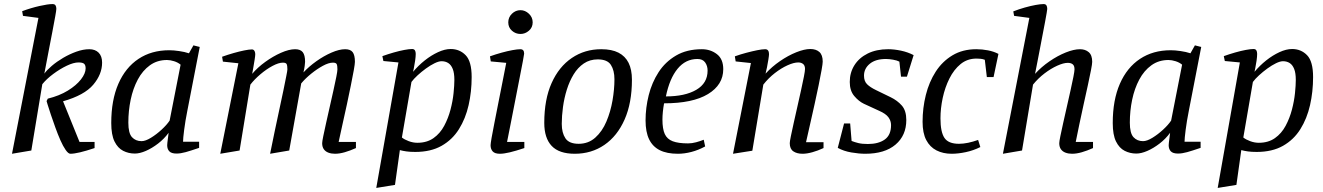

<svg xmlns="http://www.w3.org/2000/svg" viewBox="-20 -747 6507 944"><path d="M39 9 169 -659 93 -669 89 -692Q132 -708 174 -717.5Q216 -727 238 -727Q249 -727 253 -720.5Q257 -714 257 -704Q257 -696 251.5 -666Q246 -636 237.5 -591Q229 -546 218.5 -492.5Q208 -439 198 -385Q210 -402 234.5 -423Q259 -444 290.5 -462.5Q322 -481 355.5 -493Q389 -505 419 -505Q448 -505 465 -488Q482 -471 482 -439Q482 -382 438.5 -330.5Q395 -279 290 -249L371 -49H445V-19Q403 -5 373.5 2Q344 9 326 9Q316 9 303 -9.5Q290 -28 277 -57.5Q264 -87 252 -120.5Q240 -154 230 -183.5Q220 -213 214.5 -231.5Q209 -250 209 -250L215 -262Q272 -276 313.5 -301.5Q355 -327 378 -356.5Q401 -386 401 -411Q401 -427 393.5 -433.5Q386 -440 366 -440Q342 -440 308.5 -424Q275 -408 242 -383.5Q209 -359 188 -333L134 -7Z M643 8Q612 8 585.5 -5.5Q559 -19 543 -51.5Q527 -84 527 -142Q527 -255 562 -335Q597 -415 661 -457.5Q725 -500 812 -500Q833 -500 860.5 -496Q888 -492 909 -485L931 -524L962 -516L901 -202Q891 -152 885.5 -109Q880 -66 880 -50H959V-20Q918 -6 893 1Q868 8 848 8Q823 8 812.5 -3Q802 -14 802 -33Q802 -36 803 -46Q804 -56 806 -69.5Q808 -83 809 -94Q787 -64 757 -41Q727 -18 697 -5Q667 8 643 8ZM676 -53Q695 -53 722 -69.5Q749 -86 774.5 -109.5Q800 -133 814 -154L868 -429Q855 -440 836 -446Q817 -452 801 -452Q753 -452 717 -426Q681 -400 657.5 -356Q634 -312 622.5 -257Q611 -202 611 -144Q611 -92 629 -72.5Q647 -53 676 -53Z M1063 9 1152 -436 1076 -444 1072 -468Q1100 -478 1128 -486Q1156 -494 1180.5 -499Q1205 -504 1219 -504Q1224 -504 1227.5 -501Q1231 -498 1233 -492.5Q1235 -487 1235 -480Q1235 -473 1232 -454Q1229 -435 1225.5 -415Q1222 -395 1220 -384Q1246 -415 1284 -442.5Q1322 -470 1361.5 -487.5Q1401 -505 1431 -505Q1457 -505 1468.5 -490.5Q1480 -476 1480 -443Q1480 -437 1478 -422.5Q1476 -408 1472 -391Q1499 -420 1535.5 -446Q1572 -472 1610 -488.5Q1648 -505 1677 -505Q1703 -505 1714 -490.5Q1725 -476 1725 -443Q1725 -433 1719.5 -402Q1714 -371 1705 -327Q1696 -283 1685.5 -233.5Q1675 -184 1664 -136Q1653 -88 1645 -49H1730V-19Q1701 -6 1675 1.5Q1649 9 1627 9Q1609 9 1594.5 3.5Q1580 -2 1572 -13.5Q1564 -25 1564 -43Q1564 -51 1569.5 -78Q1575 -105 1583.5 -143Q1592 -181 1601.5 -223Q1611 -265 1619.5 -303Q1628 -341 1633.5 -369Q1639 -397 1639 -406Q1639 -424 1635.5 -431.5Q1632 -439 1617 -439Q1596 -439 1567.5 -423.5Q1539 -408 1510.5 -385Q1482 -362 1461 -337L1402 -7L1308 9Q1319 -45 1330.5 -101Q1342 -157 1353.5 -209Q1365 -261 1373.5 -303Q1382 -345 1387.5 -372.5Q1393 -400 1393 -406Q1393 -424 1389.5 -431.5Q1386 -439 1371 -439Q1350 -439 1320 -423Q1290 -407 1260.5 -382Q1231 -357 1211 -331L1158 -7Z M1830 177 1939 -440 1865 -447 1860 -471Q1888 -481 1916 -489Q1944 -497 1968 -501.5Q1992 -506 2006 -506Q2016 -506 2020 -499.5Q2024 -493 2024 -482Q2024 -469 2021 -448Q2018 -427 2014.5 -410.5Q2011 -394 2011 -394Q2037 -425 2068.5 -450Q2100 -475 2133.5 -490.5Q2167 -506 2196 -506Q2240 -506 2269.5 -475.5Q2299 -445 2299 -368Q2299 -296 2284 -230Q2269 -164 2236.5 -112Q2204 -60 2151 -30Q2098 0 2022 0Q1996 0 1978.5 -2.5Q1961 -5 1946 -9L1922 162ZM2032 -45Q2079 -45 2111.5 -68Q2144 -91 2164 -128.5Q2184 -166 2195 -208Q2206 -250 2210 -289Q2214 -328 2214 -354Q2214 -388 2206 -408Q2198 -428 2184 -437Q2170 -446 2151 -446Q2137 -446 2116.5 -436Q2096 -426 2074 -410Q2052 -394 2033 -376.5Q2014 -359 2003 -344L1956 -71Q1968 -61 1989.5 -53Q2011 -45 2032 -45Z M2438 9Q2413 9 2402.5 -2.5Q2392 -14 2392 -33Q2392 -40 2397 -69.5Q2402 -99 2411 -143.5Q2420 -188 2430 -240Q2440 -292 2450.5 -343.5Q2461 -395 2469 -438L2393 -445L2389 -470Q2417 -480 2446 -488Q2475 -496 2499.5 -500.5Q2524 -505 2538 -505Q2548 -505 2552.5 -499.5Q2557 -494 2557 -483Q2557 -479 2551 -447.5Q2545 -416 2535.5 -367.5Q2526 -319 2515 -262.5Q2504 -206 2493 -150Q2482 -94 2473 -49H2558V-19Q2516 -5 2486.5 2Q2457 9 2438 9ZM2539 -580Q2515 -580 2497 -596Q2479 -612 2479 -637Q2479 -662 2497 -679.5Q2515 -697 2539 -697Q2562 -697 2580.5 -679.5Q2599 -662 2599 -637Q2599 -612 2580.5 -596Q2562 -580 2539 -580Z M2806 9Q2729 9 2692.5 -29.5Q2656 -68 2656 -143Q2656 -258 2692 -338.5Q2728 -419 2791.5 -462Q2855 -505 2936 -505Q2988 -505 3021 -488Q3054 -471 3070.5 -438Q3087 -405 3087 -355Q3087 -241 3051 -159.5Q3015 -78 2951.5 -34.5Q2888 9 2806 9ZM2825 -40Q2873 -40 2907 -70.5Q2941 -101 2961.5 -149.5Q2982 -198 2991.5 -253Q3001 -308 3001 -357Q3001 -401 2983.5 -428Q2966 -455 2919 -455Q2880 -455 2850.5 -435Q2821 -415 2800.5 -381.5Q2780 -348 2767 -306.5Q2754 -265 2748 -221Q2742 -177 2742 -138Q2742 -94 2760 -67Q2778 -40 2825 -40Z M3313 9Q3259 9 3224 -8.5Q3189 -26 3171.5 -62Q3154 -98 3154 -155Q3154 -217 3169.5 -279Q3185 -341 3218 -392Q3251 -443 3304 -474Q3357 -505 3431 -505Q3473 -505 3504.5 -481Q3536 -457 3536 -407Q3536 -330 3461 -284.5Q3386 -239 3245 -239Q3241 -217 3239 -196.5Q3237 -176 3237 -159Q3237 -113 3248.5 -88Q3260 -63 3287.5 -52.5Q3315 -42 3363 -42Q3382 -42 3402.5 -47.5Q3423 -53 3440 -60L3447 -27Q3414 -9 3379.5 0Q3345 9 3313 9ZM3254 -273Q3348 -273 3403.5 -305.5Q3459 -338 3459 -400Q3459 -423 3447 -440Q3435 -457 3409 -457Q3351 -457 3311.5 -409Q3272 -361 3254 -273Z M3584 9 3672 -437 3597 -445 3593 -470Q3621 -480 3649.5 -487.5Q3678 -495 3702.5 -500Q3727 -505 3742 -505Q3752 -505 3756.5 -498.5Q3761 -492 3761 -481Q3761 -474 3758 -455Q3755 -436 3751 -416Q3747 -396 3744 -385Q3775 -419 3815 -446.5Q3855 -474 3895 -490Q3935 -506 3964 -506Q3992 -506 4008.5 -491.5Q4025 -477 4025 -444Q4025 -434 4019.5 -403Q4014 -372 4005 -328Q3996 -284 3985 -234.5Q3974 -185 3963 -136.5Q3952 -88 3943 -48H4029V-19Q4001 -6 3974 1.5Q3947 9 3926 9Q3898 9 3880.5 -3Q3863 -15 3863 -43Q3863 -51 3868.5 -78Q3874 -105 3882.5 -143Q3891 -181 3900.5 -223Q3910 -265 3918.5 -303.5Q3927 -342 3932.5 -370Q3938 -398 3938 -408Q3938 -425 3928.5 -432.5Q3919 -440 3905 -440Q3883 -440 3852 -426Q3821 -412 3789.5 -387.5Q3758 -363 3733 -331L3679 -6Z M4234 9Q4203 9 4165.5 2.5Q4128 -4 4099 -20L4130 -140H4160L4167 -54Q4182 -48 4200.5 -43.5Q4219 -39 4247 -39Q4299 -39 4330 -61Q4361 -83 4361 -132Q4361 -153 4348 -170.5Q4335 -188 4303 -202L4227 -237Q4202 -249 4180 -275Q4158 -301 4158 -344Q4158 -390 4181 -426.5Q4204 -463 4246.5 -484Q4289 -505 4347 -505Q4376 -505 4409.5 -498Q4443 -491 4472 -476L4439 -370H4410L4402 -444Q4391 -450 4371 -453.5Q4351 -457 4336 -457Q4285 -457 4256.5 -433.5Q4228 -410 4228 -375Q4228 -348 4243 -333Q4258 -318 4287 -304L4359 -269Q4392 -253 4414 -228Q4436 -203 4436 -157Q4436 -81 4383 -36Q4330 9 4234 9Z M4659 9Q4617 9 4584.5 -7.5Q4552 -24 4534 -58.5Q4516 -93 4516 -148Q4516 -216 4532 -280Q4548 -344 4580.5 -394.5Q4613 -445 4663 -475Q4713 -505 4780 -505Q4809 -505 4837.5 -499.5Q4866 -494 4889 -482L4865 -368H4832L4822 -453Q4812 -457 4801 -458Q4790 -459 4781 -459Q4736 -459 4703 -432Q4670 -405 4648 -361Q4626 -317 4615 -265.5Q4604 -214 4604 -165Q4604 -98 4623.5 -69Q4643 -40 4695 -40Q4716 -40 4740 -45Q4764 -50 4789 -59L4800 -24Q4766 -7 4728.5 1Q4691 9 4659 9Z M4911 9 5041 -659 4966 -669 4962 -691Q4990 -702 5018.5 -710Q5047 -718 5071.5 -722.5Q5096 -727 5111 -727Q5121 -727 5125 -720.5Q5129 -714 5129 -703Q5129 -700 5126 -682.5Q5123 -665 5118 -638Q5113 -611 5106.5 -578Q5100 -545 5093.5 -510Q5087 -475 5080.5 -442.5Q5074 -410 5069 -384Q5100 -418 5140 -445.5Q5180 -473 5220 -489Q5260 -505 5290 -505Q5316 -505 5333 -490.5Q5350 -476 5350 -443Q5350 -433 5344 -402Q5338 -371 5328.5 -327.5Q5319 -284 5308 -234.5Q5297 -185 5287 -137Q5277 -89 5269 -49H5354V-19Q5325 -6 5299 1.5Q5273 9 5251 9Q5233 9 5218.5 3.5Q5204 -2 5196 -13.5Q5188 -25 5188 -43Q5188 -51 5193.5 -78Q5199 -105 5207.5 -143Q5216 -181 5225.5 -223Q5235 -265 5243.5 -303Q5252 -341 5257.5 -369Q5263 -397 5263 -406Q5263 -424 5254 -431Q5245 -438 5230 -438Q5209 -438 5178 -424Q5147 -410 5115.5 -386Q5084 -362 5059 -331L5005 -7Z M5567 8Q5536 8 5509.5 -5.5Q5483 -19 5467 -51.5Q5451 -84 5451 -142Q5451 -255 5486 -335Q5521 -415 5585 -457.5Q5649 -500 5736 -500Q5757 -500 5784.5 -496Q5812 -492 5833 -485L5855 -524L5886 -516L5825 -202Q5815 -152 5809.5 -109Q5804 -66 5804 -50H5883V-20Q5842 -6 5817 1Q5792 8 5772 8Q5747 8 5736.5 -3Q5726 -14 5726 -33Q5726 -36 5727 -46Q5728 -56 5730 -69.5Q5732 -83 5733 -94Q5711 -64 5681 -41Q5651 -18 5621 -5Q5591 8 5567 8ZM5600 -53Q5619 -53 5646 -69.5Q5673 -86 5698.5 -109.5Q5724 -133 5738 -154L5792 -429Q5779 -440 5760 -446Q5741 -452 5725 -452Q5677 -452 5641 -426Q5605 -400 5581.5 -356Q5558 -312 5546.5 -257Q5535 -202 5535 -144Q5535 -92 5553 -72.5Q5571 -53 5600 -53Z M5967 177 6076 -440 6002 -447 5997 -471Q6025 -481 6053 -489Q6081 -497 6105 -501.5Q6129 -506 6143 -506Q6153 -506 6157 -499.5Q6161 -493 6161 -482Q6161 -469 6158 -448Q6155 -427 6151.5 -410.5Q6148 -394 6148 -394Q6174 -425 6205.5 -450Q6237 -475 6270.5 -490.5Q6304 -506 6333 -506Q6377 -506 6406.5 -475.5Q6436 -445 6436 -368Q6436 -296 6421 -230Q6406 -164 6373.5 -112Q6341 -60 6288 -30Q6235 0 6159 0Q6133 0 6115.5 -2.5Q6098 -5 6083 -9L6059 162ZM6169 -45Q6216 -45 6248.5 -68Q6281 -91 6301 -128.5Q6321 -166 6332 -208Q6343 -250 6347 -289Q6351 -328 6351 -354Q6351 -388 6343 -408Q6335 -428 6321 -437Q6307 -446 6288 -446Q6274 -446 6253.5 -436Q6233 -426 6211 -410Q6189 -394 6170 -376.5Q6151 -359 6140 -344L6093 -71Q6105 -61 6126.5 -53Q6148 -45 6169 -45Z"/></svg>

Font: Manuale
Style: Italic
Weight: 400
Italic angle: -11°
Designer: Eduardo Tunni / Pablo Cosgaya
Foundry: Eduardo Tunni / Pablo Cosgaya
Version: Version 1.002